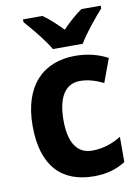

<svg xmlns="http://www.w3.org/2000/svg" viewBox="-87 -824 647 893"><g transform="rotate(-10 236.5 -378.0)"><path d="M198 -606H339C364 -650 419 -716 452 -753V-766H361C329 -744 301 -719 268 -685C236 -718 207 -745 177 -766H85V-753C119 -715 174 -649 198 -606ZM285 10C346 10 394 -5 434 -31V-150C392 -124 346 -109 297 -109C228 -109 189 -161 189 -271C189 -382 228 -438 296 -438C333 -438 369 -427 406 -409L447 -520C405 -543 353 -557 294 -557C141 -557 43 -458 43 -270C43 -77 135 10 285 10Z"/></g></svg>

Font: Noto Sans Khmer SemiCondensed
Style: Bold
Weight: 700
Width: 4
Designer: Danh Hong and the Monotype Design Team
Foundry: Monotype Imaging Inc.
Version: Version 2.004